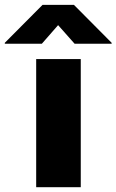

<svg xmlns="http://www.w3.org/2000/svg" viewBox="-100 -775 482 795"><path d="M49.8 -530.3H234.4V0H49.8ZM140.6 -670.9 73.2 -593.8H-80.1V-597.7L76.2 -754.9H206.1L362.3 -597.7V-593.8H209Z"/></svg>

Font: Pretendard Std Black
Style: Regular
Weight: 900
Designer: Base glyphs from Inter by Rasmus Andersson; Hangeul glyphs from Noto Sans CJK(Source Han Sans) by Jang Soo-young and Kan
Foundry: Kil Hyung-jin
Version: Version 1.309